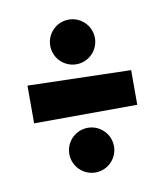

<svg xmlns="http://www.w3.org/2000/svg" viewBox="-55 -583 422 491"><g transform="rotate(-10 155.5 -337.5)"><path d="M290 -381 22 -388V-290L290 -291ZM213 -197C213 -229 187 -255 155 -255C123 -255 97 -229 97 -197C97 -165 123 -139 155 -139C187 -139 213 -165 213 -197ZM213 -478C213 -510 187 -536 155 -536C123 -536 97 -510 97 -478C97 -446 123 -420 155 -420C187 -420 213 -446 213 -478Z"/></g></svg>

Font: Mouse Memoirs
Style: Regular
Weight: 400
Designer: Astigmatic (AOETI)
Foundry: Astigmatic (AOETI)
Version: Version 1.000